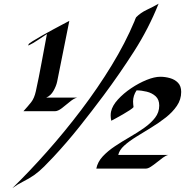

<svg xmlns="http://www.w3.org/2000/svg" viewBox="-20 -900 987 1025"><path d="M826.7 -880.4Q773.4 -747.1 695.8 -626Q618.2 -504.9 532.7 -390.1Q469.7 -305.7 403.6 -222.7Q337.4 -139.6 265.6 -62.5Q241.7 -37.1 215.8 -11Q189.9 15.1 161.6 35.2Q133.8 54.2 103.5 69.3Q73.2 84.5 45.9 104.5Q135.7 17.1 230.2 -89.4Q324.7 -195.8 413.3 -312.7Q502 -429.7 575.7 -550.3Q649.4 -670.9 697.8 -786.6Q698.7 -789.1 701.9 -797.6Q705.1 -806.2 706.5 -807.6Q730.5 -832 763.9 -847.7Q797.4 -863.3 826.7 -880.4ZM391.6 -378.9Q374 -374.5 352.8 -356.7Q331.5 -338.9 310.3 -322.5Q289.1 -306.2 272.5 -306.2H105Q129.9 -333.5 146.5 -354.5Q163.1 -375.5 171.4 -413.1Q188 -488.8 201.9 -565.4Q215.8 -642.1 230.5 -718.3Q206.1 -702.6 181.9 -686Q157.7 -669.4 131.3 -656.7Q131.3 -658.2 131.6 -659.9Q131.8 -661.6 132.3 -663.1Q133.8 -667.5 153.6 -679.9Q173.3 -692.4 202.6 -709Q231.9 -725.6 262.7 -742.2Q293.5 -758.8 317.6 -771.5Q341.8 -784.2 350.1 -788.6L285.2 -464.8Q280.3 -440.9 265.4 -414.8Q250.5 -388.7 226.6 -378.9ZM877.9 -72.8Q865.2 -69.8 849.6 -58.3Q834 -46.9 817.4 -33.4Q800.8 -20 785.4 -10Q770 0 758.8 0H494.1Q501.5 -36.1 528.6 -65.2Q555.7 -94.2 594 -119.6Q632.3 -145 673.3 -168.7Q714.4 -192.4 750 -217.5Q785.6 -242.7 807.9 -271.5Q830.1 -300.3 830.1 -336.4Q830.1 -368.7 810.8 -386.2Q791.5 -403.8 763.2 -410.6Q734.9 -417.5 709 -417.5Q690.4 -389.2 690.4 -358.4Q690.4 -351.1 691.2 -343.3Q691.9 -335.4 692.9 -328.1Q688.5 -322.3 672.9 -312Q657.2 -301.8 637.5 -290.3Q617.7 -278.8 600.1 -269.3Q582.5 -259.8 574.2 -255.4Q570.8 -269.5 570.8 -283.2Q570.8 -294.9 572.8 -304.2Q579.6 -335.9 609.4 -368.7Q639.2 -401.4 680.2 -429Q721.2 -456.5 762.9 -473.4Q804.7 -490.2 835.9 -490.2Q861.8 -490.2 887.7 -482.9Q913.6 -475.6 930.4 -458Q947.3 -440.4 947.3 -409.2Q947.3 -368.7 924.3 -335Q901.4 -301.3 865 -272.7Q828.6 -244.1 787.1 -218.8Q745.6 -193.4 707.5 -169.9Q669.4 -146.5 643.1 -122.6Q616.7 -98.6 611.3 -72.8Z"/></svg>

Font: Lugrasimo
Style: Regular
Weight: 400
Designer: The DocRepair Project, Astigmatic (AOETI)
Foundry: Google
Version: Version 1.001